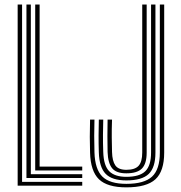

<svg xmlns="http://www.w3.org/2000/svg" viewBox="-20 -820 799 848"><path d="M58 0V-800H77.5V-16.8H343.2V0ZM96.8 -33.8V-800H116.2V-50.5H343.2V-33.8ZM135.5 -67.2V-800H155V-84.2H343.2V-67.2ZM538 7.5Q454.2 7.5 417.1 -28.1Q380 -63.8 377.8 -146.2Q376.8 -180.5 376.6 -215.1Q376.5 -249.8 377.8 -291.8H397.2Q395 -220 397.2 -146.8Q399.5 -72.2 432.1 -40.1Q464.8 -8 538 -8Q617.2 -8 651.6 -40Q686 -72 686 -146.2V-800H705.2V-146.2Q705.2 -63.8 666.4 -28.1Q627.5 7.5 538 7.5ZM538 -23.2Q475 -23.2 446.8 -52Q418.5 -80.8 416.5 -147.2Q415.2 -187.5 415.4 -222.1Q415.5 -256.8 416.5 -291.8H436Q435 -260.8 434.8 -225Q434.5 -189.2 436 -148.2Q438 -88 462.6 -63.5Q487.2 -39 538 -39Q596.5 -39 621.9 -63.9Q647.2 -88.8 647.2 -146.2V-800H666.5V-146.2Q666.5 -80.2 636.8 -51.8Q607 -23.2 538 -23.2ZM538 -54.5Q493.2 -54.5 475 -77.2Q456.8 -100 455.2 -148.8Q454.2 -185.5 454.4 -218.6Q454.5 -251.8 455.2 -291.8H474.8Q473.2 -247.5 473.6 -213Q474 -178.5 474.8 -148.8Q475.8 -109 489.4 -89.5Q503 -70 538 -70Q575.8 -70 592 -87.6Q608.2 -105.2 608.2 -146.2V-800H627.8V-146.2Q627.8 -97 606.9 -75.8Q586 -54.5 538 -54.5Z"/></svg>

Font: Big Shoulders Inline Text SemiBold
Style: Regular
Weight: 600
Designer: Patric King
Foundry: XO Type Co
Version: Version 1.000